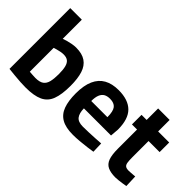

<svg xmlns="http://www.w3.org/2000/svg" viewBox="-74 -1133 1571 1571"><g transform="rotate(45 711.5 -347.5)"><path d="M255 11Q230 11 194 9Q158 7 120.5 3Q83 -1 54 -4V-707H188V-486Q203 -492 225 -498Q247 -504 271.5 -508.5Q296 -513 317 -513Q387 -513 428.5 -484.5Q470 -456 488 -400Q506 -344 506 -259Q506 -159 483.5 -99.5Q461 -40 406 -14.5Q351 11 255 11ZM256 -101Q305 -101 329 -118.5Q353 -136 361.5 -171Q370 -206 370 -257Q370 -309 362 -340.5Q354 -372 335.5 -386.5Q317 -401 284 -401Q268 -401 250 -397.5Q232 -394 215.5 -389.5Q199 -385 188 -381V-105Q203 -104 223 -102.5Q243 -101 256 -101Z M801 11Q718 11 669.5 -17Q621 -45 600 -102Q579 -159 579 -245Q579 -338 605.5 -397Q632 -456 683 -484.5Q734 -513 809 -513Q920 -513 976.5 -457Q1033 -401 1033 -280L1027 -206H713Q714 -150 736 -122Q758 -94 812 -94Q843 -94 880 -95.5Q917 -97 953.5 -99Q990 -101 1016 -103L1019 -10Q994 -6 956 -1Q918 4 877.5 7.5Q837 11 801 11ZM713 -291H900Q900 -359 878.5 -386Q857 -413 809 -413Q777 -413 756 -401Q735 -389 724 -362Q713 -335 713 -291Z M1295 12Q1240 12 1206 -4Q1172 -20 1157.5 -59.5Q1143 -99 1143 -170V-391H1084V-502H1143V-635H1276V-502H1404V-391H1276V-205Q1276 -166 1279.5 -144Q1283 -122 1295 -113Q1307 -104 1332 -104Q1339 -104 1353 -105Q1367 -106 1381 -107Q1395 -108 1404 -109L1408 -2Q1393 1 1371.5 4Q1350 7 1329.5 9.5Q1309 12 1295 12Z"/></g></svg>

Font: Cairo Play
Style: Bold
Weight: 700
Version: Version 3.119